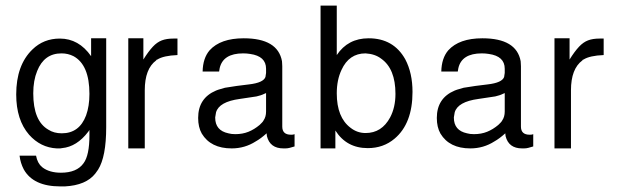

<svg xmlns="http://www.w3.org/2000/svg" viewBox="-20 -547 2214 687"><path d="M306 -410H360V-92Q360 14 331 60L321 74Q288 116 212 120H196Q99 120 65 59Q53 36 50 10H109Q114 37 130 50L132 52Q157 71 198 71Q255 71 279 37Q300 9 300 -63V-82L296 -76Q255 -22 202 -17Q199 -16 195.5 -16Q192 -16 189 -16H183Q125 -19 84 -65Q38 -118 38 -209Q38 -314 96 -370Q136 -409 194 -409Q262 -409 306 -346ZM200 -356Q138 -356 113 -293Q99 -259 99 -213Q99 -114 153 -83Q173 -70 201 -70Q264 -70 288 -134Q300 -167 300 -211Q300 -315 243 -346Q233 -351 222.5 -353.5Q212 -356 200 -356Z M439 -410H493V-334Q511 -363 527 -380Q542 -396 559 -402.5Q576 -409 600 -409H615V-350Q565 -348 543 -334L540 -333L539 -331Q498 -301 498 -224V-16H439Z M1034 -67V-23Q1024 -20 1016.5 -18Q1009 -16 1001 -16H994Q946 -16 935 -60L934 -70Q913 -51 895 -41Q856 -16 809 -16Q734 -16 702 -69Q689 -92 689 -125Q689 -196 753 -223L761 -226L785 -233L798 -235Q809 -237 827 -239.5Q845 -242 871 -245Q923 -251 930 -272V-273L932 -286V-301Q932 -346 875 -354Q869 -355 863 -355.5Q857 -356 850 -356Q778 -356 766 -303L764 -291H705Q706 -339 730 -367Q769 -410 852 -410Q974 -410 989 -328Q989 -324 989.5 -319.5Q990 -315 990 -310V-94Q990 -65 1021 -65H1023Q1028 -65 1031 -66ZM932 -214 925 -211Q919 -208 912.5 -206Q906 -204 898 -202L838 -193Q764 -183 753 -145L750 -127V-126Q750 -80 797 -70Q807 -67 822 -67Q848 -67 869 -75.5Q890 -84 909 -100Q914 -105 917.5 -108.5Q921 -112 923 -116Q932 -129 932 -148Z M1127 -527H1185V-350Q1225 -410 1299 -410Q1388 -410 1430 -335Q1456 -286 1456 -218Q1456 -105 1392 -51Q1352 -17 1296 -17Q1220 -17 1180 -80V-16H1127ZM1288 -356Q1229 -356 1202 -297Q1185 -261 1185 -213Q1185 -127 1234 -90Q1258 -71 1288 -71Q1346 -71 1376 -127Q1395 -163 1395 -211Q1395 -301 1344 -337Q1322 -354 1288 -356Z M1888 -67V-23Q1878 -20 1870.5 -18Q1863 -16 1855 -16H1848Q1800 -16 1789 -60L1788 -70Q1767 -51 1749 -41Q1710 -16 1663 -16Q1588 -16 1556 -69Q1543 -92 1543 -125Q1543 -196 1607 -223L1615 -226L1639 -233L1652 -235Q1663 -237 1681 -239.5Q1699 -242 1725 -245Q1777 -251 1784 -272V-273L1786 -286V-301Q1786 -346 1729 -354Q1723 -355 1717 -355.5Q1711 -356 1704 -356Q1632 -356 1620 -303L1618 -291H1559Q1560 -339 1584 -367Q1623 -410 1706 -410Q1828 -410 1843 -328Q1843 -324 1843.5 -319.5Q1844 -315 1844 -310V-94Q1844 -65 1875 -65H1877Q1882 -65 1885 -66ZM1786 -214 1779 -211Q1773 -208 1766.5 -206Q1760 -204 1752 -202L1692 -193Q1618 -183 1607 -145L1604 -127V-126Q1604 -80 1651 -70Q1661 -67 1676 -67Q1702 -67 1723 -75.5Q1744 -84 1763 -100Q1768 -105 1771.5 -108.5Q1775 -112 1777 -116Q1786 -129 1786 -148Z M1964 -410H2018V-334Q2036 -363 2052 -380Q2067 -396 2084 -402.5Q2101 -409 2125 -409H2140V-350Q2090 -348 2068 -334L2065 -333L2064 -331Q2023 -301 2023 -224V-16H1964Z"/></svg>

Font: Ekushey Sumon
Style: Regular
Weight: 400
Designer: Al Mamun Sumon
Foundry: Al Mamun Sumon
Version: Version 1.0